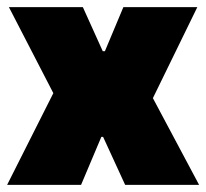

<svg xmlns="http://www.w3.org/2000/svg" viewBox="-20 -520 580 540"><path d="M213 -500 269 -376H275L327 -500H535L410 -244L540 0H332L270 -135H265L208 0H0L130 -258L5 -500Z"/></svg>

Font: Myanmar Thuriya
Style: Regular
Weight: 400
Designer: Danh Hong
Foundry: Google Inc.
Version: Version 2.00 November 23, 2015